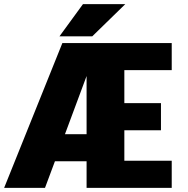

<svg xmlns="http://www.w3.org/2000/svg" viewBox="-37 -908 907 928"><path d="M250.5 -732.5 364 -888H568.5L409 -732.5ZM381.5 0V-128.5H228.5L180.5 0H-17L264.5 -700H793V-569H564V-409.5H741V-278.5H564V-131H793V0ZM277 -259.5H381.5V-540.5Z"/></svg>

Font: League Mono Wide ExtraBold
Style: Regular
Weight: 800
Width: 8
Designer: Tyler Finck
Foundry: The League of Moveable Type / Tyler Finck
Version: Version 2.210